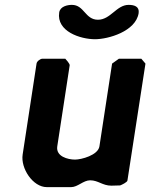

<svg xmlns="http://www.w3.org/2000/svg" viewBox="-20 -761 617 788"><path d="M248 -520H154C145 -520 131 -509 130 -500L73 -127C64 -70 115 7 172 7H272C299 7 322 -21 350 -21C383 -21 401 1 437 1C442 1 468 0 473 0C479 -2 502 -13 503 -20L577 -500L560 -520H468L440 -500L388 -160C382 -124 314 -106 288 -106C258 -106 209 -119 215 -160L266 -493C267 -499 251 -517 248 -520ZM223 -710C211 -632 310 -600 370 -600C424 -600 537 -632 549 -707C553 -735 530 -741 508 -741C458 -741 434 -680 382 -680C329 -680 326 -741 275 -741C257 -741 227 -735 223 -710Z"/></svg>

Font: Asimov Print
Style: CIt
Weight: 500
Designer: Google
Version: Version 2.000980: 2014